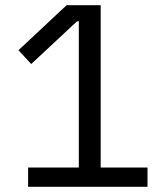

<svg xmlns="http://www.w3.org/2000/svg" viewBox="-20 -718 640 738"><path d="M547 0V-74H367V-698H236L51 -525L100 -472L276 -636H283V-74H88V0Z"/></svg>

Font: IBMKR
Style: Regular
Weight: 400
Designer: Mike Abbink; Paul van der Laan; Pieter van Rosmalen; Wujin Sim; Chorong Kim; Dohee Lee;
Foundry: Sandoll Inc.
Version: Version 1.002